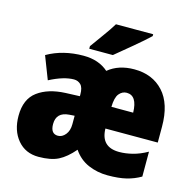

<svg xmlns="http://www.w3.org/2000/svg" viewBox="-111 -881 1023 1006"><g transform="rotate(15 400.0 -378.0)"><path d="M551 -563Q466 -563 410 -517Q358 -563 276 -563Q164 -563 79 -514L127 -390Q204 -430 259 -430Q281 -430 296 -415Q311 -400 311 -363V-353L234 -350Q141 -346 84 -304Q27 -262 27 -171Q27 -91 69.5 -40.5Q112 10 183 10Q250 10 290.5 -10.5Q331 -31 372 -79Q404 -32 453 -11Q502 10 558 10Q618 10 659 0Q700 -10 736 -31V-166Q695 -143 657 -133.5Q619 -124 585 -124Q486 -124 484 -224H768V-310Q768 -434 709 -498.5Q650 -563 551 -563ZM544 -434Q601 -434 603 -342H485Q486 -393 503 -413.5Q520 -434 544 -434ZM311 -247V-201Q311 -166 293.5 -144.5Q276 -123 253 -123Q213 -123 213 -176Q213 -240 282 -245ZM598 -766H396Q376 -733 347 -693.5Q318 -654 294 -620V-606H422Q460 -637 515 -683Q570 -729 598 -756Z"/></g></svg>

Font: Noto Sans Display SemiCondensed Black
Style: Regular
Weight: 900
Width: 4
Designer: Monotype Design Team
Foundry: Monotype Imaging Inc.
Version: Version 1.900